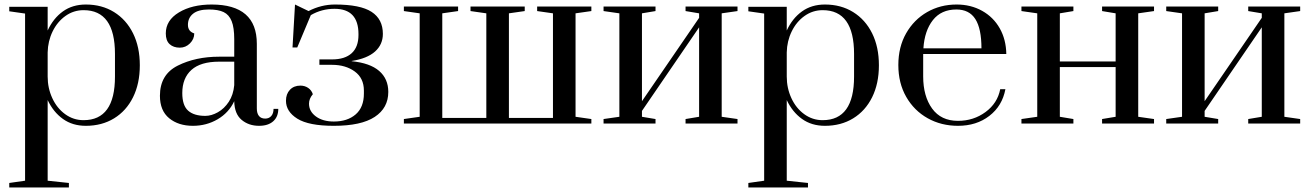

<svg xmlns="http://www.w3.org/2000/svg" viewBox="-20 -547 5803 850"><path d="M21 263 91 253V-487L21 -497V-517H191V-412Q216 -466 258.5 -496.5Q301 -527 360 -527Q431 -527 485 -493.5Q539 -460 569 -399.5Q599 -339 599 -258Q599 -177 569 -116.5Q539 -56 485 -23Q431 10 360 10Q301 10 258.5 -20.5Q216 -51 191 -104V253L285 263V283H21ZM489 -208V-308Q489 -502 350 -502Q306 -502 270 -476.5Q234 -451 213 -408Q192 -365 191 -315V-208Q191 -157 211.5 -112.5Q232 -68 268.5 -41.5Q305 -15 350 -15Q489 -15 489 -208Z M688 -123Q688 -217 767 -256.5Q846 -296 950 -296H1017V-373Q1017 -425 1005.5 -453.5Q994 -482 970 -493.5Q946 -505 905 -505Q858 -505 835 -486.5Q812 -468 812 -437Q812 -408 840 -399Q840 -374 821 -355Q802 -336 776 -336Q748 -336 731 -351.5Q714 -367 714 -399Q714 -457 772 -492Q830 -527 917 -527Q1117 -527 1117 -353V-67Q1117 -45 1126.5 -33.5Q1136 -22 1154 -22Q1171 -22 1181 -33.5Q1191 -45 1191 -65H1212Q1212 -30 1189.5 -10Q1167 10 1127 10Q1081 10 1049.5 -16.5Q1018 -43 1017 -99Q993 -48 943.5 -19Q894 10 834 10Q770 10 729 -23.5Q688 -57 688 -123ZM1017 -170V-274H950Q868 -274 827.5 -237.5Q787 -201 787 -135Q787 -80 813 -57Q839 -34 889 -34Q916 -34 944.5 -50Q973 -66 993 -96.5Q1013 -127 1017 -170Z M1246 -101Q1246 -131 1263.5 -149.5Q1281 -168 1310 -168Q1329 -168 1344 -158Q1359 -148 1365 -130Q1348 -110 1348 -88Q1348 -54 1378.5 -31.5Q1409 -9 1458 -9Q1518 -9 1554.5 -40.5Q1591 -72 1591 -133V-146Q1591 -201 1550.5 -230.5Q1510 -260 1450 -260H1394V-284H1450Q1507 -284 1537 -311.5Q1567 -339 1567 -392V-396Q1567 -508 1461 -508Q1404 -508 1356 -480L1296 -337H1275L1286 -527L1346 -498Q1402 -527 1463 -527Q1575 -527 1625 -494.5Q1675 -462 1675 -397Q1675 -350 1640.5 -319Q1606 -288 1537 -277V-276Q1618 -268 1658.5 -233Q1699 -198 1699 -140Q1699 -69 1639 -29.5Q1579 10 1458 10Q1347 10 1296.5 -21.5Q1246 -53 1246 -101Z M1768 0V-20L1838 -30V-488L1768 -498V-518H2008V-498L1938 -488V-25H2133V-488L2063 -498V-518H2303V-498L2233 -488V-25H2428V-488L2358 -498V-518H2598V-498L2528 -488V-30L2598 -20V0Z M2652 0V-20L2722 -30V-488L2652 -498V-518H2882V-498L2822 -488V-99L3075 -468V-488L3015 -498V-518H3245V-498L3175 -488V-30L3245 -20V0H3015V-20L3075 -30V-426L2822 -56V-30L2882 -20V0Z M3293 263 3363 253V-487L3293 -497V-517H3463V-412Q3488 -466 3530.5 -496.5Q3573 -527 3632 -527Q3703 -527 3757 -493.5Q3811 -460 3841 -399.5Q3871 -339 3871 -258Q3871 -177 3841 -116.5Q3811 -56 3757 -23Q3703 10 3632 10Q3573 10 3530.5 -20.5Q3488 -51 3463 -104V253L3557 263V283H3293ZM3761 -208V-308Q3761 -502 3622 -502Q3578 -502 3542 -476.5Q3506 -451 3485 -408Q3464 -365 3463 -315V-208Q3463 -157 3483.5 -112.5Q3504 -68 3540.5 -41.5Q3577 -15 3622 -15Q3761 -15 3761 -208Z M3957 -259Q3957 -339 3991.5 -399.5Q4026 -460 4084.5 -493.5Q4143 -527 4215 -527Q4278 -527 4328 -499Q4378 -471 4406 -421.5Q4434 -372 4435 -308H4067V-209Q4067 -121 4106.5 -66.5Q4146 -12 4221 -12Q4290 -12 4343 -51Q4396 -90 4408 -152H4431Q4417 -78 4360 -34Q4303 10 4221 10Q4147 10 4087 -23.5Q4027 -57 3992 -118Q3957 -179 3957 -259ZM4325 -333Q4325 -420 4298 -462.5Q4271 -505 4214 -505Q4147 -505 4110 -458Q4073 -411 4068 -333Z M4502 0V-20L4572 -30V-488L4502 -498V-518H4732V-498L4672 -488V-275H4919V-488L4859 -498V-518H5089V-498L5019 -488V-30L5089 -20V0H4859V-20L4919 -30V-250H4672V-30L4732 -20V0Z M5143 0V-20L5213 -30V-488L5143 -498V-518H5373V-498L5313 -488V-99L5566 -468V-488L5506 -498V-518H5736V-498L5666 -488V-30L5736 -20V0H5506V-20L5566 -30V-426L5313 -56V-30L5373 -20V0Z"/></svg>

Font: Prata
Style: Regular
Weight: 400
Designer: Ivan Petrov
Foundry: Cyreal
Version: Version 2.000